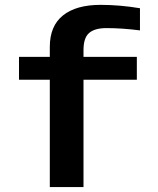

<svg xmlns="http://www.w3.org/2000/svg" viewBox="-20 -759 640 779"><path d="M318.8 -435.5V0H182.1V-435.5H57.1V-528.3H182.1V-568.8Q182.1 -653.8 235.6 -696.5Q289.1 -739.3 388.2 -739.3Q465.8 -739.3 547.9 -725.6V-635.7Q474.6 -645 412.1 -645Q364.3 -645 341.6 -625.2Q318.8 -605.5 318.8 -556.2V-528.3H535.2V-435.5Z"/></svg>

Font: Liberation Mono
Style: Bold
Weight: 700
Monospace: yes
Designer: Steve Matteson
Foundry: Ascender Corporation
Version: Version 2.1.5